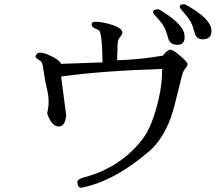

<svg xmlns="http://www.w3.org/2000/svg" viewBox="-20 -875 1040 908"><path d="M853 -698Q853 -663 819.5 -663Q786 -663 777 -689L768 -719Q758 -753 731 -782Q704 -811 704 -815V-817Q704 -831 728 -831Q732 -831 738 -827Q844 -763 852 -713Q853 -705 853 -698ZM980 -729Q980 -689 939 -689Q911 -689 902 -715L893 -745Q884 -776 857 -806.5Q830 -837 830 -841Q830 -855 848 -855Q852 -855 858 -853Q980 -786 980 -729ZM203 -339Q210 -368 210 -395Q210 -422 201 -459.5Q192 -497 187 -535Q182 -573 177.5 -579.5Q173 -586 168 -589L156 -597Q148 -602 148 -608Q148 -614 154.5 -620Q161 -626 172 -626Q183 -626 199 -620Q260 -595 269 -573Q368 -577 465 -580Q463 -719 448 -731Q443 -735 435 -738Q413 -746 413 -759Q413 -772 431.5 -772Q450 -772 475 -767Q559 -748 559 -720Q559 -713 547.5 -699.5Q536 -686 536 -662Q536 -638 534 -590Q641 -593 750 -612Q772 -640 785.5 -640Q799 -640 833 -610.5Q867 -581 867 -572Q867 -563 856 -550.5Q845 -538 839 -511L807 -383Q773 -243 694 -167Q525 -19 365 13Q346 13 346 -15Q346 -28 380 -37Q554 -84 657 -221Q701 -281 730 -405Q747 -478 747 -549Q461 -540 269 -513L293 -330Q289 -278 258 -277H257Q224 -277 203 -339Z"/></svg>

Font: Sawarabi Mincho
Style: Regular
Weight: 400
Version: Version 1.00